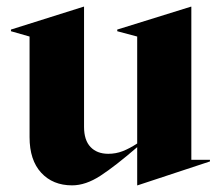

<svg xmlns="http://www.w3.org/2000/svg" viewBox="-20 -543 665 578"><path d="M69 -130V-433L13 -449V-454L232 -523H233V-161Q233 -121 252.5 -100.5Q272 -80 306 -80Q329 -80 349.5 -88Q370 -96 393 -111V-433L333 -449V-454L555 -523H556V-62H612V-57L394 15H393V-100Q327 -43 282.5 -14Q238 15 197 15Q139 15 104 -23Q69 -61 69 -130Z"/></svg>

Font: Nyght Serif Bold
Style: Regular
Weight: 700
Designer: Maksym Kobuzan
Version: Version 0.410